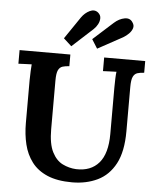

<svg xmlns="http://www.w3.org/2000/svg" viewBox="-63 -1012 885 1081"><g transform="rotate(5 380.0 -471.5)"><path d="M313 -634Q291 -633 275 -628Q259 -623 250.5 -605.5Q242 -588 242 -547V-272Q242 -189 265 -143.5Q288 -98 324.5 -80Q361 -62 401 -60Q484 -57 530 -110Q576 -163 576 -274V-536Q576 -563 577 -588Q578 -613 580 -626Q564 -625 539.5 -624.5Q515 -624 504 -623V-700H736V-634Q714 -633 698 -628Q682 -623 673.5 -605.5Q665 -588 665 -547V-297Q665 -182 628.5 -113.5Q592 -45 528.5 -14.5Q465 16 385 16Q301 16 245 -8Q189 -32 156.5 -75Q124 -118 110.5 -174Q97 -230 97 -294V-536Q97 -563 98.5 -588Q100 -613 101 -626Q85 -625 61 -624.5Q37 -624 26 -623V-700H313ZM314 -747 269 -788 354 -913Q373 -940 400 -953Q427 -966 448 -949Q463 -936 463 -918.5Q463 -901 454 -884Q445 -867 431 -854ZM460 -746 428 -797 541 -899Q569 -924 600 -929.5Q631 -935 646 -910Q657 -894 651.5 -877.5Q646 -861 632 -847Q618 -833 601 -823Z"/></g></svg>

Font: Lora
Style: Bold
Weight: 700
Designer: Olga Karpushina, Alexei Vanyashin (Cyrillic)
Foundry: Cyreal
Version: Version 3.006; ttfautohint (v1.8.4.7-5d5b);gftools[0.9.30]